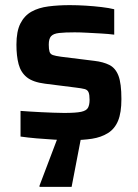

<svg xmlns="http://www.w3.org/2000/svg" viewBox="-20 -538 539 748"><path d="M258 8Q227 8 191.5 6Q156 4 122 1Q88 -2 60 -6V-106Q75 -105 95.5 -103.5Q116 -102 140 -101Q164 -100 187 -99Q210 -98 230 -98Q276 -98 296.5 -102.5Q317 -107 323 -118.5Q329 -130 329 -149Q329 -169 325 -178.5Q321 -188 310 -191Q299 -194 274 -197L155 -212Q108 -218 84.5 -237Q61 -256 52.5 -288Q44 -320 44 -364Q44 -416 59.5 -446.5Q75 -477 102.5 -492.5Q130 -508 168.5 -513Q207 -518 252 -518Q282 -518 314 -516Q346 -514 375.5 -510.5Q405 -507 425 -502V-403Q402 -406 374 -407.5Q346 -409 319 -410.5Q292 -412 271 -412Q233 -412 210.5 -409.5Q188 -407 179 -397Q170 -387 170 -364Q170 -346 173 -336.5Q176 -327 186 -323.5Q196 -320 218 -317L347 -301Q382 -297 406 -285Q430 -273 441.5 -243Q453 -213 453 -152Q453 -99 440 -67.5Q427 -36 400.5 -19.5Q374 -3 338.5 2.5Q303 8 258 8ZM134 190V185L211 -18H298V-13L259 190Z"/></svg>

Font: Saira Thin SemiBold
Style: Regular
Weight: 600
Version: Version 1.101